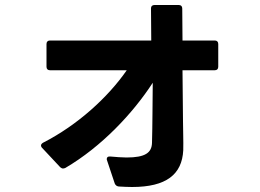

<svg xmlns="http://www.w3.org/2000/svg" viewBox="-20 -714 1040 768"><path d="M713 -113C714 -150 712 -195 712 -230L710 -433H839C848 -433 853 -438 853 -447V-538C853 -547 848 -552 839 -552H710L709 -680C709 -689 704 -694 695 -694H598C589 -694 584 -689 584 -681V-680L585 -552H180C171 -552 166 -547 166 -538V-447C166 -438 171 -433 180 -433H487C412 -325 291 -214 152 -143C147 -140 144 -136 144 -132C144 -130 145 -126 148 -123L221 -45C225 -42 228 -40 232 -40C235 -40 238 -41 241 -42C386 -127 511 -260 591 -383C590 -304 590 -212 588 -143C587 -103 561 -84 486 -84C467 -84 446 -86 421 -88C412 -89 407 -85 407 -78C407 -77 407 -75 408 -73L439 20C442 27 447 31 455 32C474 33 491 34 508 34C645 34 708 -16 713 -113Z"/></svg>

Font: LINE Seed JP_OTF Bold
Style: Regular
Weight: 700
Designer: LINE & Fontrix & Fontworks
Version: Version 1.009